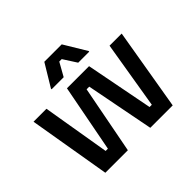

<svg xmlns="http://www.w3.org/2000/svg" viewBox="-161 -903 1105 1105"><g transform="rotate(-45 391.5 -350.0)"><path d="M336.7 -558.3 382.5 -640H402.5L455 -558.3H545V-563.3L462.5 -700H320.8L238.3 -563.3V-558.3ZM300.8 0 380.8 -415.8H402.5L483.3 0H665.8L750 -497.5V-500H651.7L583.3 -87.5H565L485 -500H305L225.8 -87.5H207.5L138.3 -500H33.3V-497.5L117.5 0Z"/></g></svg>

Font: Familjen Grotesk Medium
Style: Regular
Weight: 500
Designer: Anders Wikstroem, Jonas Baeckman, Matilda Gysing, Kristian Moeller
Foundry: Familjen STHLM AB
Version: Version 2.000